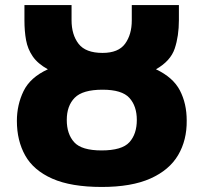

<svg xmlns="http://www.w3.org/2000/svg" viewBox="-20 -732 808 762"><path d="M384 10Q262 10 187.5 -23Q113 -56 80 -115Q47 -174 47 -252Q47 -316 73.5 -370.5Q100 -425 170 -457Q130 -479 110 -508Q90 -537 83.5 -572.5Q77 -608 77 -651V-712H264V-652Q264 -594 292 -558Q320 -522 387 -522Q450 -522 476.5 -558.5Q503 -595 503 -651V-712H690V-652Q690 -589 673.5 -539.5Q657 -490 599 -457Q667 -425 694 -373Q721 -321 721 -254Q722 -176 687 -116.5Q652 -57 577 -23.5Q502 10 384 10ZM383 -135Q464 -135 493.5 -167.5Q523 -200 523 -256Q523 -311 493.5 -343.5Q464 -376 387 -376Q308 -376 276.5 -344Q245 -312 245 -256Q245 -200 274.5 -167.5Q304 -135 383 -135Z"/></svg>

Font: Noto Sans Disp ExtBd
Style: Regular
Weight: 800
Designer: Monotype Design Team
Foundry: Monotype Imaging Inc.
Version: Version 2.000;GOOG;noto-source:20170915:90ef993387c0; ttfaut